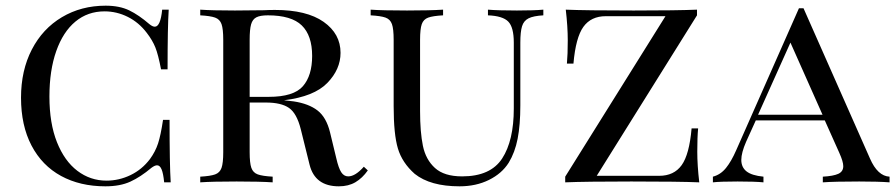

<svg xmlns="http://www.w3.org/2000/svg" viewBox="-20 -642 3152 676"><path d="M506 -557Q517 -548 525 -548Q545 -548 551 -608H574Q570 -548 570 -398H547Q537 -450 527 -475Q517 -500 497 -526Q469 -563 430 -582.5Q391 -602 348 -602Q289 -602 245.5 -566Q202 -530 178 -462Q154 -394 154 -302Q154 -208 180.5 -141.5Q207 -75 252.5 -40.5Q298 -6 355 -6Q399 -6 439.5 -25.5Q480 -45 508 -82Q527 -108 536.5 -137Q546 -166 554 -220H577Q577 -63 581 0H558Q555 -31 549 -45.5Q543 -60 533 -60Q525 -60 513 -51Q475 -19 439 -2.5Q403 14 351 14Q262 14 195 -22.5Q128 -59 91 -129.5Q54 -200 54 -298Q54 -394 92 -467.5Q130 -541 198 -581.5Q266 -622 352 -622Q401 -622 435 -605.5Q469 -589 506 -557Z M1275 -42Q1256 -15 1231.5 -0.5Q1207 14 1173 14Q1089 14 1070 -62L1039 -187Q1025 -243 997.5 -262Q970 -281 916 -281H859V-106Q859 -68 865 -51Q871 -34 887.5 -28Q904 -22 940 -20V0Q894 -3 813 -3Q727 -3 685 0V-20Q721 -22 737.5 -28Q754 -34 760 -51Q766 -68 766 -106V-502Q766 -540 760 -557Q754 -574 737.5 -580Q721 -586 685 -588V-608Q727 -605 807 -605L909 -606Q926 -607 948 -607Q1060 -607 1119.5 -565Q1179 -523 1179 -456Q1179 -398 1132.5 -350Q1086 -302 980 -289Q1000 -287 1014 -285Q1067 -277 1098 -253Q1129 -229 1142 -176L1164 -85Q1172 -50 1181.5 -35.5Q1191 -21 1206 -21Q1231 -21 1261 -55ZM859 -502V-301H926Q1014 -301 1046.5 -338.5Q1079 -376 1079 -445Q1079 -517 1042.5 -552.5Q1006 -588 923 -588Q896 -588 882.5 -581Q869 -574 864 -556Q859 -538 859 -502Z M1893 -588Q1858 -586 1841 -577.5Q1824 -569 1818 -549.5Q1812 -530 1812 -492V-271Q1812 -202 1802.5 -153.5Q1793 -105 1771 -69Q1747 -31 1701.5 -8.5Q1656 14 1598 14Q1495 14 1440 -30Q1396 -69 1381 -119Q1366 -169 1366 -268V-502Q1366 -540 1360 -557Q1354 -574 1337.5 -580Q1321 -586 1285 -588V-608Q1327 -605 1413 -605Q1493 -605 1540 -608V-588Q1504 -586 1487.5 -580Q1471 -574 1465 -557Q1459 -540 1459 -502V-251Q1459 -177 1469 -128.5Q1479 -80 1511.5 -50.5Q1544 -21 1607 -21Q1707 -21 1748 -84Q1789 -147 1789 -260V-492Q1789 -546 1769.5 -566Q1750 -586 1698 -588V-608Q1734 -605 1800 -605Q1860 -605 1893 -608Z M2434 -588 2081 -23H2301Q2353 -23 2380 -60.5Q2407 -98 2415 -190H2438Q2435 -159 2435 -108Q2435 -60 2442 0Q2371 -3 2203 -3Q2043 -3 1970 0V-20L2323 -585H2113Q2061 -585 2034 -547.5Q2007 -510 1999 -418H1976Q1979 -450 1979 -500Q1979 -548 1972 -608Q2043 -605 2211 -605Q2364 -605 2434 -608Z M3112 -20V0Q3072 -3 3005 -3Q2919 -3 2877 0V-20Q2914 -22 2931.5 -30Q2949 -38 2949 -57Q2949 -73 2935 -104L2884 -218H2641L2607 -143Q2590 -104 2590 -79Q2590 -53 2608.5 -38.5Q2627 -24 2668 -20V0Q2638 -3 2577 -3Q2516 -3 2490 0V-20Q2517 -27 2536 -50.5Q2555 -74 2572 -113L2793 -613H2809L3043 -84Q3070 -22 3112 -20ZM2876 -238 2763 -492 2649 -238Z"/></svg>

Font: Playfair Display SC
Style: Regular
Weight: 400
Designer: Claus Eggers Sørensen
Foundry: Claus Eggers Sørensen
Version: Version 1.200; ttfautohint (v1.6)